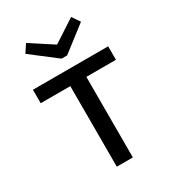

<svg xmlns="http://www.w3.org/2000/svg" viewBox="-216 -1039 1046 1158"><g transform="rotate(-30 307.0 -460.0)"><path d="M501 -865.2 327.1 -731H288.1L113.8 -865.2L149.9 -919.9L307.1 -817.9L463.9 -919.9ZM44.9 -561V-654.8H568.8V-561H362.8V0H251V-561Z"/></g></svg>

Font: IntelOne Mono Medium
Style: Regular
Weight: 500
Designer: Fred Shallcrass
Foundry: Frere-Jones Type LLC
Version: Version 1.200;hotconv 1.1.0;makeotfexe 2.6.0;FJTRelease1.2